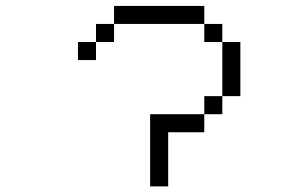

<svg xmlns="http://www.w3.org/2000/svg" viewBox="-20 -708 1040 665"><path d="M500 -312.5Q500 -312.5 500 -62.5H562.5V-250H687.5V-312.5ZM687.5 -312.5H750V-375H687.5ZM750 -375H812.5V-562.5H750ZM312.5 -562.5H250V-500H312.5ZM312.5 -562.5H375V-625H312.5ZM750 -562.5V-625H687.5V-562.5ZM375 -625H687.5V-687.5H375Z"/></svg>

Font: BFUnifontExMono
Style: Regular
Weight: 500
Version: Version 15.0.06